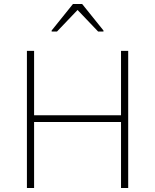

<svg xmlns="http://www.w3.org/2000/svg" viewBox="-20 -943 778 963"><path d="M115 0V-688H151V-365H587V-688H623V0H587V-331H151V0ZM239 -785V-790L346 -923H392L499 -790V-785H472L369 -893L266 -785Z"/></svg>

Font: Saira Thin
Style: Regular
Weight: 100
Designer: Hector Gatti with collaboration of the Omnibus-Type team
Foundry: Omnibus-Type
Version: Version 1.101